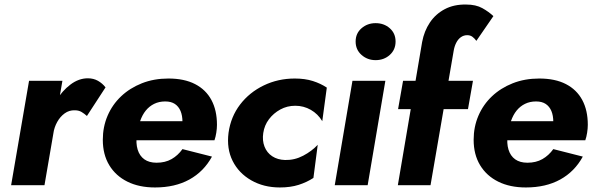

<svg xmlns="http://www.w3.org/2000/svg" viewBox="-20 -816 2619 846"><path d="M255 -460H108L29 0H176ZM363 -305 445 -431Q431 -449 411.5 -460Q392 -471 367 -471Q327 -471 290.5 -443.5Q254 -416 227.5 -372.5Q201 -329 192 -281L215 -228Q219 -255 232 -278.5Q245 -302 265 -316.5Q285 -331 310 -330Q327 -330 339.5 -322.5Q352 -315 363 -305Z M663 10Q751 10 814.5 -25Q878 -60 914 -126L784 -159Q764 -131 736 -115Q708 -99 670 -99Q637 -99 616 -114Q595 -129 586.5 -157Q578 -185 583 -221Q588 -255 597.5 -282.5Q607 -310 622.5 -329Q638 -348 659.5 -358.5Q681 -369 708 -369Q734 -369 750.5 -358Q767 -347 775.5 -327Q784 -307 784 -278Q784 -269 780 -257.5Q776 -246 770 -236L805 -282H509V-198H925Q930 -212 933 -231Q936 -250 936 -266Q936 -330 911.5 -375.5Q887 -421 839.5 -445.5Q792 -470 722 -470Q658 -470 605 -449Q552 -428 513.5 -391.5Q475 -355 454 -306Q433 -257 433 -200Q433 -135 461.5 -88Q490 -41 541.5 -15.5Q593 10 663 10Z M1140 -230Q1145 -264 1165 -290.5Q1185 -317 1215 -333.5Q1245 -350 1281 -350Q1318 -350 1349.5 -332Q1381 -314 1400 -282L1420 -430Q1393 -448 1358.5 -459Q1324 -470 1279 -470Q1205 -470 1142 -439.5Q1079 -409 1038 -355.5Q997 -302 987 -231Q978 -161 1005 -107Q1032 -53 1087 -21.5Q1142 10 1213 10Q1260 10 1296 -1.5Q1332 -13 1361 -32L1380 -178Q1354 -150 1316 -130Q1278 -110 1236 -111Q1203 -112 1179.5 -127.5Q1156 -143 1145.5 -170Q1135 -197 1140 -230Z M1547 -633Q1547 -597 1573 -574Q1599 -551 1635 -551Q1672 -551 1697.5 -574Q1723 -597 1723 -633Q1723 -669 1697.5 -691.5Q1672 -714 1635 -714Q1599 -714 1573 -691.5Q1547 -669 1547 -633ZM1533 -460 1455 0H1600L1678 -460Z M1756 -460 1734 -335H2042L2064 -460ZM2079 -636 2154 -745Q2134 -764 2105.5 -780Q2077 -796 2034 -796Q1980 -797 1939.5 -775.5Q1899 -754 1874 -716.5Q1849 -679 1840 -631L1733 0H1877L1979 -592Q1982 -611 1990 -627Q1998 -643 2010.5 -652Q2023 -661 2039 -661Q2052 -661 2061.5 -654Q2071 -647 2079 -636Z M2297 10Q2385 10 2448.5 -25Q2512 -60 2548 -126L2418 -159Q2398 -131 2370 -115Q2342 -99 2304 -99Q2271 -99 2250 -114Q2229 -129 2220.5 -157Q2212 -185 2217 -221Q2222 -255 2231.5 -282.5Q2241 -310 2256.5 -329Q2272 -348 2293.5 -358.5Q2315 -369 2342 -369Q2368 -369 2384.5 -358Q2401 -347 2409.5 -327Q2418 -307 2418 -278Q2418 -269 2414 -257.5Q2410 -246 2404 -236L2439 -282H2143V-198H2559Q2564 -212 2567 -231Q2570 -250 2570 -266Q2570 -330 2545.5 -375.5Q2521 -421 2473.5 -445.5Q2426 -470 2356 -470Q2292 -470 2239 -449Q2186 -428 2147.5 -391.5Q2109 -355 2088 -306Q2067 -257 2067 -200Q2067 -135 2095.5 -88Q2124 -41 2175.5 -15.5Q2227 10 2297 10Z"/></svg>

Font: Jost
Style: Bold Italic
Weight: 700
Italic angle: -5°
Version: Version 3.710